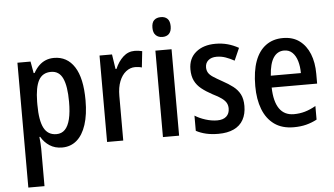

<svg xmlns="http://www.w3.org/2000/svg" viewBox="-61 -850 2079 1195"><g transform="rotate(-5 978.5 -252.5)"><path d="M298 -550Q380 -550 425.5 -479.5Q471 -409 471 -270Q471 -181 450.5 -118Q430 -55 392 -22.5Q354 10 301 10Q256 10 223 -11.5Q190 -33 170 -68H165Q167 -48 168.5 -29Q170 -10 170 6V240H69V-540H151L164 -467H170Q185 -494 204 -512.5Q223 -531 246.5 -540.5Q270 -550 298 -550ZM272 -465Q219 -465 195 -421.5Q171 -378 170 -287V-268Q170 -170 194.5 -123Q219 -76 273 -76Q305 -76 326 -97.5Q347 -119 357.5 -162Q368 -205 368 -270Q368 -367 345.5 -416Q323 -465 272 -465Z M802 -550Q813 -550 825.5 -548.5Q838 -547 849 -544L838 -443Q829 -446 818 -447.5Q807 -449 796 -449Q765 -449 739 -428.5Q713 -408 698 -370Q683 -332 683 -279V0H582V-540H660L674 -448H680Q699 -493 730 -521.5Q761 -550 802 -550Z M1032 -540V0H931V-540ZM983 -745Q1009 -745 1024 -730Q1039 -715 1039 -683Q1039 -652 1024 -636.5Q1009 -621 983 -621Q957 -621 941 -636.5Q925 -652 925 -683Q925 -716 940.5 -730.5Q956 -745 983 -745Z M1453 -149Q1453 -99 1433 -63Q1413 -27 1373.5 -8.5Q1334 10 1277 10Q1234 10 1200 2Q1166 -6 1138 -21V-116Q1166 -98 1204 -86Q1242 -74 1277 -74Q1314 -74 1334 -92Q1354 -110 1354 -142Q1354 -161 1346 -176Q1338 -191 1318 -206Q1298 -221 1261 -239Q1222 -260 1194.5 -282Q1167 -304 1152.5 -333.5Q1138 -363 1138 -405Q1138 -473 1184.5 -511.5Q1231 -550 1307 -550Q1347 -550 1382 -540.5Q1417 -531 1451 -512L1417 -435Q1390 -450 1363 -459.5Q1336 -469 1307 -469Q1274 -469 1255 -452.5Q1236 -436 1236 -409Q1236 -390 1244.5 -375.5Q1253 -361 1273.5 -347.5Q1294 -334 1330 -314Q1367 -294 1395 -272.5Q1423 -251 1438 -222Q1453 -193 1453 -149Z M1728 -549Q1790 -549 1831.5 -518Q1873 -487 1894.5 -433.5Q1916 -380 1916 -309V-248H1632Q1634 -161 1665 -116Q1696 -71 1756 -71Q1792 -71 1825 -80.5Q1858 -90 1893 -110V-25Q1861 -8 1826 1Q1791 10 1748 10Q1675 10 1627 -24.5Q1579 -59 1555 -121Q1531 -183 1531 -266Q1531 -359 1554 -421.5Q1577 -484 1621.5 -516.5Q1666 -549 1728 -549ZM1729 -471Q1687 -471 1662.5 -434.5Q1638 -398 1633 -322H1821Q1821 -363 1811 -397Q1801 -431 1780.5 -451Q1760 -471 1729 -471Z"/></g></svg>

Font: Noto Sans Bengali Condensed Medium
Style: Regular
Weight: 500
Width: 3
Designer: Jelle Bosma - Monotype Design Team
Foundry: Monotype Imaging Inc.
Version: Version 2.003